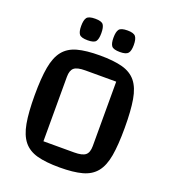

<svg xmlns="http://www.w3.org/2000/svg" viewBox="-149 -931 940 1056"><g transform="rotate(20 321.0 -403.0)"><path d="M57 -312Q57 -412 68.5 -476Q80 -540 109 -576Q138 -612 189 -626Q240 -640 321 -640Q401 -640 452.5 -626Q504 -612 533 -576Q562 -540 573 -476Q584 -412 584 -312Q584 -212 573 -148.5Q562 -85 533 -49Q504 -13 452.5 1Q401 15 321 15Q240 15 189 1Q138 -13 109 -49Q80 -85 68.5 -148.5Q57 -212 57 -312ZM189 -90H369Q416 -90 434.5 -105Q453 -120 453 -158V-535H272Q225 -535 207 -520Q189 -505 189 -467ZM416 -695Q378 -695 367 -709Q356 -723 356 -757Q356 -792 367 -806.5Q378 -821 416 -821Q452 -821 463.5 -806.5Q475 -792 475 -757Q475 -723 463.5 -709Q452 -695 416 -695ZM227 -695Q189 -695 178 -709Q167 -723 167 -757Q167 -792 178 -806.5Q189 -821 227 -821Q264 -821 274.5 -806.5Q285 -792 285 -757Q285 -723 274.5 -709Q264 -695 227 -695Z"/></g></svg>

Font: Changa ExtraLight Medium
Style: Regular
Weight: 500
Version: Version 3.002; ttfautohint (v1.8.2)